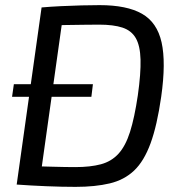

<svg xmlns="http://www.w3.org/2000/svg" viewBox="-20 -719 702 748"><path d="M342 -391 336 -342H27L34 -391ZM368 -699Q474 -699 533 -665.5Q592 -632 609.5 -554Q627 -476 608 -342Q592 -230 566.5 -160.5Q541 -91 502.5 -54.5Q464 -18 407.5 -4.5Q351 9 274 9Q222 9 161 6.5Q100 4 45 0L91 -72Q132 -71 184 -69.5Q236 -68 273 -68Q332 -68 373 -79Q414 -90 441.5 -120Q469 -150 486.5 -205Q504 -260 517 -348Q529 -433 527.5 -487Q526 -541 509 -570.5Q492 -600 457 -611.5Q422 -623 366 -623Q342 -623 307 -622.5Q272 -622 236 -621.5Q200 -621 174 -620L142 -690Q176 -693 217 -695Q258 -697 297.5 -698Q337 -699 368 -699ZM230 -690 133 0H45L142 -690Z"/></svg>

Font: Exo 2
Style: Italic
Weight: 400
Italic angle: -8°
Designer: Natanael Gama
Foundry: Natanael Gama
Version: Version 2.010